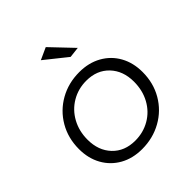

<svg xmlns="http://www.w3.org/2000/svg" viewBox="-203 -886 1026 1026"><g transform="rotate(-45 310.5 -373.0)"><path d="M577 -288Q577 -205 538.5 -139Q500 -73 433 -35.5Q366 2 284 2Q213 2 159 -28.5Q105 -59 75 -113Q45 -167 45 -237Q45 -320 83.5 -386Q122 -452 188.5 -489.5Q255 -527 337 -527Q408 -527 462.5 -496.5Q517 -466 547 -412Q577 -358 577 -288ZM113 -240Q113 -158 161.5 -107Q210 -56 290 -56Q351 -56 401 -85Q451 -114 479.5 -166Q508 -218 508 -284Q508 -366 459.5 -417Q411 -468 331 -468Q270 -468 220 -438.5Q170 -409 141.5 -357Q113 -305 113 -240ZM305 -748 423 -624 362 -617 237 -717Z"/></g></svg>

Font: Gontserrat Light
Style: Italic
Weight: 300
Italic angle: -11.3°
Designer: Julieta Ulanovsky
Foundry: Julieta Ulanovsky
Version: Version 6.001